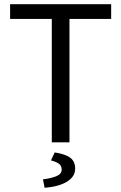

<svg xmlns="http://www.w3.org/2000/svg" viewBox="-20 -676 576 912"><path d="M226 -586H28V-656H508V-586H310V0H226ZM240 48Q291 56 314 73.5Q337 91 337 125Q337 147 325 163Q313 179 293 190Q273 201 246.5 207.5Q220 214 192 216L184 176Q224 171 248.5 160.5Q273 150 273 130Q273 110 258 100.5Q243 91 222 86L240 48Z"/></svg>

Font: Myanmar Sanpya
Style: Regular
Weight: 400
Designer: Danh Hong
Foundry: Google Inc.
Version: Version 2.00 November 22, 2015